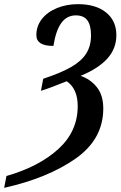

<svg xmlns="http://www.w3.org/2000/svg" viewBox="-62 -744 580 924"><path d="M-31 103Q126 58 219 -27Q312 -112 312 -233Q312 -317 259 -353Q175 -319 135 -307L146 -365Q231 -393 280.5 -421.5Q330 -450 353 -486.5Q376 -523 376 -574Q376 -622 358.5 -646Q341 -670 303 -670Q260 -670 233.5 -634Q207 -598 195 -523Q153 -523 133 -536Q113 -549 113 -575Q113 -619 140 -653Q167 -687 213 -705.5Q259 -724 313 -724Q399 -724 448.5 -684Q498 -644 498 -575Q498 -510 454.5 -462Q411 -414 326 -379Q373 -363 404 -324.5Q435 -286 435 -222Q435 -74 301.5 19.5Q168 113 -42 160Z"/></svg>

Font: Noto Serif CondSemiBold
Style: Italic
Weight: 600
Width: 3
Italic angle: -12°
Designer: Monotype Design Team
Foundry: Monotype Imaging Inc.
Version: Version 1.001